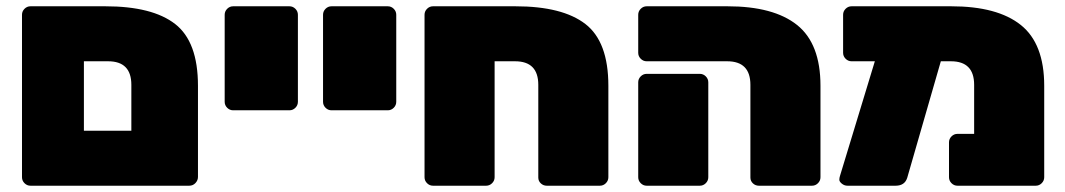

<svg xmlns="http://www.w3.org/2000/svg" viewBox="-20 -591 3388 611"><path d="M77 -571H315Q465 -571 537.5 -514.5Q610 -458 610 -318V-28Q610 -17 602 -8.5Q594 0 582 0H77Q66 0 58 -8Q50 -16 50 -27V-544Q50 -555 58 -563Q66 -571 77 -571ZM324 -396H247V-175H398V-321Q398 -396 324 -396Z M928 -544V-267Q928 -256 920 -248Q912 -240 901 -240H722Q711 -240 703 -248Q695 -256 695 -267V-544Q695 -555 703 -563Q711 -571 722 -571H901Q912 -571 920 -563Q928 -555 928 -544Z M1241 -544V-267Q1241 -256 1233 -248Q1225 -240 1214 -240H1035Q1024 -240 1016 -248Q1008 -256 1008 -267V-544Q1008 -555 1016 -563Q1024 -571 1035 -571H1214Q1225 -571 1233 -563Q1241 -555 1241 -544Z M1358 -571H1620Q1770 -571 1843 -514.5Q1916 -458 1916 -318V-27Q1916 -16 1908 -8Q1900 0 1889 0H1720Q1709 0 1701 -7.5Q1693 -15 1693 -26V-321Q1693 -396 1619 -396H1554V-27Q1554 -16 1546 -8Q1538 0 1527 0H1358Q1347 0 1339 -8Q1331 -16 1331 -27V-544Q1331 -555 1339 -563Q1347 -571 1358 -571Z M2234 -27Q2234 -16 2226 -8Q2218 0 2207 0H2038Q2027 0 2019 -8Q2011 -16 2011 -27V-329Q2011 -340 2019 -348Q2027 -356 2038 -356H2207Q2218 -356 2226 -348Q2234 -340 2234 -329ZM2038 -571H2295Q2442 -571 2516.5 -511.5Q2591 -452 2591 -318V-27Q2591 -16 2583 -8Q2575 0 2564 0H2395Q2384 0 2376 -7.5Q2368 -15 2368 -26V-321Q2368 -396 2294 -396H2038Q2027 -396 2019 -404Q2011 -412 2011 -423V-544Q2011 -555 2019 -563Q2027 -571 2038 -571Z M2690 -571H3007Q3154 -571 3228.5 -511.5Q3303 -452 3303 -318V-27Q3303 -16 3295 -8Q3287 0 3276 0H3027Q3016 0 3008 -8Q3000 -16 3000 -27V-138Q3000 -149 3008 -157Q3016 -165 3027 -165H3080V-321Q3080 -396 3006 -396H2974L2867 -25Q2859 0 2830 0H2677Q2667 0 2659 -6.5Q2651 -13 2651 -19Q2651 -25 2653 -31L2764 -396H2690Q2679 -396 2671 -404Q2663 -412 2663 -423V-544Q2663 -555 2671 -563Q2679 -571 2690 -571Z"/></svg>

Font: Rubik One
Style: Regular
Weight: 400
Designer: Hubert and Fischer with Elvire Volk Leonovitch
Foundry: Hubert and Fischer with Elvire Volk Leonovitch
Version: Version 1.001